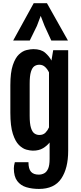

<svg xmlns="http://www.w3.org/2000/svg" viewBox="-20 -995 520 1232"><path d="M162.6 45.9Q162.6 88.9 179 107.2Q195.3 125.5 228.5 125.5Q247.1 125.5 262.9 117.4Q278.8 109.4 288.6 87.9Q298.3 66.4 298.3 25.4V-80.6Q281.7 -59.6 255.9 -43.9Q230 -28.3 190.9 -28.3Q173.8 -28.3 149.7 -34.7Q125.5 -41 101.8 -64.2Q78.1 -87.4 62.3 -136.7Q46.4 -186 46.4 -271.5V-448.2Q46.4 -530.3 62.3 -577.1Q78.1 -624 101.8 -646Q125.5 -668 150.6 -673.8Q175.8 -679.7 193.8 -679.7Q243.2 -679.7 269.8 -656.5Q296.4 -633.3 310.1 -606.4L321.3 -672.9H417.5V-27.3Q417.5 85 373 151.1Q328.6 217.3 230 217.3Q185.5 217.3 148.9 206.3Q112.3 195.3 90.6 166.5Q68.8 137.7 68.8 85Q68.8 68.4 75.2 45.9ZM232.9 -128.9Q257.3 -128.9 272 -144Q286.6 -159.2 294.4 -177.7V-530.3Q285.2 -550.3 269.8 -564.9Q254.4 -579.6 232.4 -579.6Q214.4 -579.6 200.4 -570.1Q186.5 -560.5 178.5 -534.4Q170.4 -508.3 170.4 -458V-252Q170.4 -202.1 178.5 -175.5Q186.5 -148.9 200.7 -138.9Q214.8 -128.9 232.9 -128.9ZM281.2 -974.6 416 -734.9H309.1L266.1 -828.6L241.2 -893.1L216.8 -828.6L170.9 -734.9H64.5L196.3 -974.6Z"/></svg>

Font: Fjalla One
Style: Regular
Weight: 400
Designer: Irina Smirnova, Eben Sorkin
Foundry: Sorkin Type
Version: Version 1.002; ttfautohint (v1.8.4.7-5d5b);gftools[0.9.25]